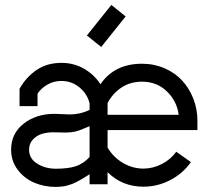

<svg xmlns="http://www.w3.org/2000/svg" viewBox="-20 -736 833 767"><path d="M327.1 -594.2 424.8 -716.3 481.9 -670.4 384.3 -548.3ZM193.4 -207.5Q168.5 -207.5 147.5 -201.2Q126.5 -194.8 111.3 -178.5Q96.2 -162.1 96.2 -137.7Q96.2 -102.5 128.4 -82.3Q160.6 -62 203.6 -62Q252.4 -62 283 -72Q313.5 -82 337.9 -108.9V-231.9Q330.6 -229.5 313 -221.7Q295.4 -213.9 279.5 -210.2Q263.7 -206.5 241.7 -206.5Q232.4 -206.5 216.3 -207Q200.2 -207.5 193.4 -207.5ZM24.4 -137.7Q24.4 -203.1 74.7 -242.2Q125 -281.2 196.8 -281.2Q209 -281.2 229.7 -280Q250.5 -278.8 258.8 -278.8Q300.3 -278.8 337.9 -296.9V-322.8Q329.1 -360.4 297.9 -386.5Q266.6 -412.6 225.1 -412.6Q194.8 -412.6 169.7 -398.2Q144.5 -383.8 129.9 -361.8V-312H58.1V-381.3Q84 -427.7 126 -456.3Q168 -484.9 225.6 -484.9Q274.4 -484.9 315.2 -461.7Q356 -438.5 381.3 -399.4Q437 -481.4 547.4 -481.4Q595.7 -481.4 637.7 -463.1Q679.7 -444.8 708 -413.8Q736.3 -382.8 752.4 -341.6Q768.6 -300.3 768.6 -254.9V-216.3H409.7V-146.5Q432.1 -108.4 470.7 -85.4Q509.3 -62.5 553.2 -62.5Q590.8 -62.5 626.5 -80.8Q662.1 -99.1 684.1 -129.9L742.7 -88.4Q710.4 -42.5 659.7 -16.4Q608.9 9.8 553.2 9.8Q467.8 9.8 409.7 -48.3V0H337.9V-40Q336.4 -39.1 326.4 -32.7Q316.4 -26.4 314.2 -25.1Q312 -23.9 302.7 -18.3Q293.5 -12.7 290 -11.2Q286.6 -9.8 277.8 -5.4Q269 -1 264.2 0.2Q259.3 1.5 250.7 4.4Q242.2 7.3 235.4 8.1Q228.5 8.8 220 9.8Q211.4 10.7 202.6 10.7Q156.7 10.7 116.7 -6.3Q76.7 -23.4 50.5 -58.1Q24.4 -92.8 24.4 -137.7ZM409.7 -277.3H693.8Q687 -331.5 647 -370.6Q606.9 -409.7 547.4 -409.7Q500.5 -409.7 465.1 -386.2Q429.7 -362.8 409.7 -324.2Z"/></svg>

Font: Eligible
Style: Regular
Weight: 500
Version: Version 1.1